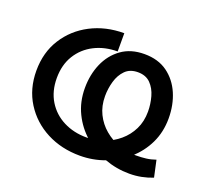

<svg xmlns="http://www.w3.org/2000/svg" viewBox="-95 -643 865 777"><g transform="rotate(20 337.0 -254.5)"><path d="M629.9 -9.3Q606.4 0 581.5 4.9Q556.6 9.8 529.8 9.8V-68.8Q552.7 -68.8 573 -71.3Q593.3 -73.7 614.3 -81.1ZM316.9 -439Q261.7 -439 217.5 -416.5Q173.3 -394 147.7 -352.5Q122.1 -311 122.1 -253.9Q122.1 -197.3 147.7 -155.5Q173.3 -113.8 217.5 -91.3Q261.7 -68.8 316.9 -68.8V9.8Q237.3 9.8 173.3 -23.4Q109.4 -56.6 71.8 -116.2Q34.2 -175.8 34.2 -253.9Q34.2 -332.5 71.8 -391.8Q109.4 -451.2 173.3 -484.4Q237.3 -517.6 316.9 -517.6ZM330.6 -252Q330.6 -209.5 347.2 -175.8Q363.8 -142.1 392.1 -118.2Q420.4 -94.2 456.1 -81.5Q491.7 -68.8 529.8 -68.8V9.8Q474.1 9.8 422.6 -9.3Q371.1 -28.3 330.6 -63.5Q290 -98.6 266.4 -147.2Q242.7 -195.8 242.7 -254.9Q242.7 -312.5 263.4 -360.4Q284.2 -408.2 324.5 -437.3Q364.7 -466.3 423.3 -466.3V-388.2Q389.2 -388.2 368.9 -367.7Q348.6 -347.2 339.6 -315.7Q330.6 -284.2 330.6 -252ZM515.6 -252Q515.6 -284.2 506.8 -315.7Q498 -347.2 477.8 -367.7Q457.5 -388.2 423.3 -388.2V-466.3Q482.4 -466.3 522.5 -437.3Q562.5 -408.2 583 -360.4Q603.5 -312.5 603.5 -254.9Q603.5 -195.8 580.1 -147.2Q556.6 -98.6 516.1 -63.5Q475.6 -28.3 424.1 -9.3Q372.6 9.8 316.9 9.8V-68.8Q355 -68.8 390.4 -81.5Q425.8 -94.2 454.1 -118.2Q482.4 -142.1 499 -175.8Q515.6 -209.5 515.6 -252Z"/></g></svg>

Font: Giphurs SC
Style: Regular
Weight: 400
Version: Version 0.920